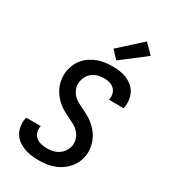

<svg xmlns="http://www.w3.org/2000/svg" viewBox="-236 -1100 1073 1218"><g transform="rotate(30 300.0 -490.5)"><path d="M251 8Q223 8 196 4.5Q169 1 144 -8.5Q119 -18 97.5 -33.5Q76 -49 62.5 -72Q49 -95 45 -122Q41 -149 46 -177L48 -187H155L154 -182Q150 -160 156.5 -139.5Q163 -119 179 -106.5Q195 -94 216 -89Q237 -84 259 -84Q281 -84 302.5 -89Q324 -94 343 -106.5Q362 -119 374.5 -139Q387 -159 391 -180Q395 -207 386 -232Q377 -257 359 -275Q341 -293 318 -304.5Q295 -316 272.5 -327Q250 -338 228 -351.5Q206 -365 188 -382.5Q170 -400 155.5 -421Q141 -442 132 -465.5Q123 -489 120 -516Q117 -543 121 -570Q125 -595 136 -620Q147 -645 165 -666Q183 -687 206.5 -702.5Q230 -718 255.5 -727Q281 -736 306.5 -739.5Q332 -743 358 -743Q386 -743 413 -739.5Q440 -736 463.5 -726.5Q487 -717 507.5 -700.5Q528 -684 540 -661.5Q552 -639 556 -612Q560 -585 555 -558L553 -548H446L447 -553Q451 -575 445.5 -594.5Q440 -614 425.5 -627.5Q411 -641 391 -646Q371 -651 350 -651Q329 -651 308.5 -645.5Q288 -640 270 -627Q252 -614 241 -595Q230 -576 227 -555Q222 -528 231 -503Q240 -478 257.5 -460.5Q275 -443 298 -431.5Q321 -420 344 -408.5Q367 -397 389 -383.5Q411 -370 429 -352.5Q447 -335 461.5 -314.5Q476 -294 485 -270Q494 -246 497.5 -219.5Q501 -193 496 -166Q492 -139 480 -114Q468 -89 449 -68Q430 -47 406 -31.5Q382 -16 356.5 -7.5Q331 1 304 4.5Q277 8 251 8ZM361 -787 309 -843 470 -989 536 -921Z"/></g></svg>

Font: Iosevka SmBd Ex Obl
Style: Regular
Weight: 600
Width: 7
Italic angle: -9°
Monospace: yes
Designer: Belleve Invis
Foundry: Belleve Invis
Version: Version 32.5.0; ttfautohint (v1.8.4)